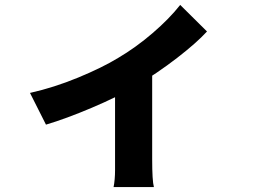

<svg xmlns="http://www.w3.org/2000/svg" viewBox="-20 -670 1040 781"><path d="M460 -434Q533 -477 601 -535.5Q669 -594 713 -650L822 -542Q780 -496 700.5 -434.5Q621 -373 526 -316Q458 -276 353 -231.5Q248 -187 167 -163L102 -292Q200 -314 298 -354.5Q396 -395 460 -434ZM599 -373V-23Q599 66 606 91H442Q448 61 448 22Q448 -17 448 -23V-346Z"/></svg>

Font: Merged Yaku Han JP ExtraBold
Style: Regular
Weight: 800
Designer: Ryoko NISHIZUKA 西塚涼子 (kana, bopomofo & ideographs); Paul D. Hunt (Latin, Greek & Cyrillic); Sandoll Communications 산돌커뮤니
Foundry: Adobe
Version: Version 2.004